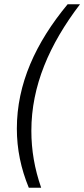

<svg xmlns="http://www.w3.org/2000/svg" viewBox="-20 -770 395 900"><path d="M115 110H173C142 21 127 -66 127 -157C127 -367 211 -561 355 -750H297C147 -569 59 -377 59 -167C59 -71 78 20 115 110Z"/></svg>

Font: Geist Light
Style: Italic
Weight: 300
Italic angle: -12°
Designer: Basement.studio, Andrés Briganti, Mateo Zaragoza
Foundry: Basement.studio, Vercel, Andrés Briganti, Guido Ferreyra, Mateo Zaragoza
Version: Version 1.500